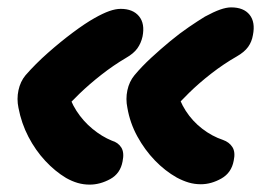

<svg xmlns="http://www.w3.org/2000/svg" viewBox="-20 -514 720 520"><path d="M524 -15Q507 -15 491.5 -19.5Q476 -24 459 -33Q427 -51 399.5 -79.5Q372 -108 352 -144.5Q332 -181 325 -222Q320 -246 325 -269.5Q330 -293 344 -310Q364 -334 389.5 -357.5Q415 -381 441 -402.5Q467 -424 492 -441Q517 -458 535 -469Q559 -482 576 -488Q593 -494 606 -494Q640 -494 656 -474Q672 -454 665 -419Q662 -401 652 -387Q642 -373 621 -361Q586 -341 552.5 -315Q519 -289 492 -262.5Q465 -236 444 -212L458 -274Q465 -242 483 -214Q501 -186 527.5 -165.5Q554 -145 584 -135Q601 -129 609.5 -115.5Q618 -102 613 -79Q607 -46 579.5 -30.5Q552 -15 524 -15ZM223 -14Q206 -14 190.5 -18.5Q175 -23 159 -32Q129 -50 102.5 -78.5Q76 -107 57 -143.5Q38 -180 30 -222Q25 -246 30 -269.5Q35 -293 49 -310Q76 -341 110 -371Q144 -401 177.5 -426Q211 -451 236 -465Q259 -478 276 -484Q293 -490 307 -490Q340 -490 356.5 -470Q373 -450 366 -415Q362 -397 352 -383Q342 -369 321 -357Q287 -337 254.5 -311.5Q222 -286 195.5 -260.5Q169 -235 149 -212L162 -274Q169 -242 187 -214Q205 -186 230.5 -165Q256 -144 283 -133Q300 -128 308.5 -114.5Q317 -101 312 -77Q306 -44 278.5 -29Q251 -14 223 -14Z"/></svg>

Font: Shantell Sans Light
Style: Bold Italic
Weight: 700
Italic angle: -11°
Version: Version 1.011;[c5ecc13dd]